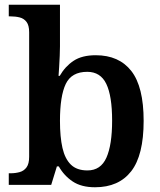

<svg xmlns="http://www.w3.org/2000/svg" viewBox="-20 -780 676 810"><path d="M381 10Q323 10 286.5 -14.5Q250 -39 228 -78H220L196 0H17V-49H25Q45 -49 63 -54Q81 -59 92 -74Q103 -89 103 -119V-644Q103 -673 92 -687.5Q81 -702 63 -706.5Q45 -711 23 -711H17V-760H233V-584Q233 -569 232 -544.5Q231 -520 229.5 -496.5Q228 -473 227 -460H232Q255 -500 290.5 -523.5Q326 -547 384 -547Q482 -547 534 -480.5Q586 -414 586 -270Q586 -125 533.5 -57.5Q481 10 381 10ZM349 -61Q405 -61 429 -115Q453 -169 453 -271Q453 -375 428.5 -426Q404 -477 348 -477Q282 -477 257.5 -426Q233 -375 233 -270Q233 -202 243.5 -156Q254 -110 279 -85.5Q304 -61 349 -61Z"/></svg>

Font: Noto Serif Gujarati SemiBold
Style: Regular
Weight: 600
Version: Version 2.102